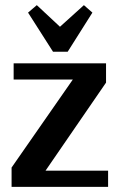

<svg xmlns="http://www.w3.org/2000/svg" viewBox="-20 -726 465 746"><path d="M400 -63V0H25V-75L263 -417H33V-480H392V-405L157 -63ZM123 -706 213 -622 306 -706 339 -677 243 -525H186L89 -677Z"/></svg>

Font: Arya
Style: Bold
Weight: 700
Designer: Eduardo Rodriguez Tunni, Modular Infotech
Foundry: Eduardo Rodriguez Tunni, Modular Infotech
Version: Version 1.002